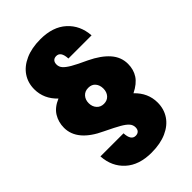

<svg xmlns="http://www.w3.org/2000/svg" viewBox="-277 -816 1145 1145"><g transform="rotate(-45 295.5 -244.0)"><path d="M25.9 -244.1Q25.9 -292 49.6 -330.6Q73.2 -369.1 126 -391.1Q63 -451.2 63 -532.2Q63 -586.4 91.1 -628.2Q119.1 -669.9 172.6 -693.8Q226.1 -717.8 299.8 -717.8Q404.8 -717.8 465.3 -662.8Q525.9 -607.9 532.2 -518.1H336.9Q334 -580.1 295.9 -580.1Q279.8 -580.1 270.5 -570.6Q261.2 -561 261.2 -543Q261.2 -522.9 274.7 -507.6Q288.1 -492.2 318.1 -474.6Q348.1 -457 411.1 -428.2Q486.3 -392.1 526.1 -346.9Q565.9 -301.8 565.9 -244.1Q565.9 -196.3 542.5 -160.2Q519 -124 464.8 -97.2Q527.8 -37.1 527.8 43.9Q527.8 98.1 500 140.1Q472.2 182.1 418.7 206.1Q365.2 230 291 230Q186 230 125.5 175Q64.9 120.1 59.1 29.8H253.9Q256.8 91.8 294.9 91.8Q311 91.8 320.6 82.5Q330.1 73.2 330.1 55.2Q330.1 35.2 316.7 19.5Q303.2 3.9 273.2 -13.4Q243.2 -30.8 180.2 -61Q26.4 -131.8 25.9 -244.1ZM233.9 -244.1Q233.9 -215.3 251 -196Q268.1 -176.8 295.9 -176.8Q324.2 -176.8 341.1 -195.8Q357.9 -214.8 357.9 -244.1Q357.9 -272.9 342 -292Q326.2 -311 296.9 -311Q268.1 -311 251 -292Q233.9 -272.9 233.9 -244.1Z"/></g></svg>

Font: Poppins ExtraBold
Style: Regular
Weight: 800
Designer: Ninad Kale (Devanagari), Jonny Pinhorn (Latin)
Foundry: Indian Type Foundry
Version: 4.004